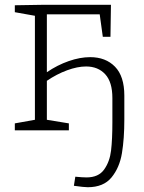

<svg xmlns="http://www.w3.org/2000/svg" viewBox="-20 -545 603 803"><path d="M500 -145V-45Q500 35 490 95.5Q480 156 446.5 197Q413 238 347 238Q331 238 289 232L295 194Q325 197 342 197Q392 197 415.5 164Q439 131 444.5 84.5Q450 38 450 -34V-135Q450 -202 420 -234.5Q390 -267 340 -267Q304 -267 260.5 -251Q217 -235 176 -207V-44L268 -29V0H42V-29L126 -44V-479L42 -494V-523L165 -525H444L442 -391H410L397 -485H176V-243Q220 -273 267.5 -289.5Q315 -306 357 -306Q422 -306 461 -266Q500 -226 500 -145Z"/></svg>

Font: Bitter Pro Light
Style: Regular
Weight: 300
Designer: Sol Matas, and Bitter project Authors
Foundry: Sol Matas
Version: Version 1.010